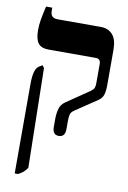

<svg xmlns="http://www.w3.org/2000/svg" viewBox="-97 -705 671 1003"><g transform="rotate(10 239.0 -203.5)"><path d="M246 7Q213 7 213 -35V-76Q213 -107 220 -131.5Q227 -156 249 -171L372 -255Q385 -265 388.5 -274Q392 -283 392 -302V-401Q392 -428 366 -428H117Q77 -428 60.5 -449.5Q44 -471 44 -519Q44 -544 48.5 -572Q53 -600 64 -647H97V-629Q97 -592 135 -592H364Q404 -592 427 -566Q450 -540 450 -486V-300Q450 -267 444 -247.5Q438 -228 419 -215L303 -137Q287 -126 283.5 -113.5Q280 -101 280 -78V-35Q280 7 246 7ZM54 240V-234Q54 -276 61 -299.5Q68 -323 81 -331L99 -342L109 -329L119 199Q107 216 96 224.5Q85 233 71 240Z"/></g></svg>

Font: Noto Serif Hebrew Condensed ExtraBold
Style: Regular
Weight: 800
Width: 3
Designer: Monotype Design Team
Foundry: Monotype Imaging Inc.
Version: Version 2.004; ttfautohint (v1.8.4.7-5d5b)